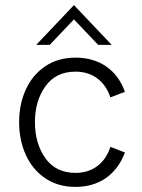

<svg xmlns="http://www.w3.org/2000/svg" viewBox="-20 -726 556 753"><path d="M55 -247Q55 -318 81.5 -375.5Q108 -433 158 -466.5Q208 -500 276 -500Q345 -500 395.5 -466Q446 -432 470 -366L413 -344Q397 -392 361.5 -418.5Q326 -445 276 -445Q199 -445 158 -387.5Q117 -330 117 -247Q117 -163 158 -105.5Q199 -48 276 -48Q326 -48 361.5 -74.5Q397 -101 413 -150L470 -128Q445 -62 395 -27.5Q345 7 276 7Q208 7 158 -26.5Q108 -60 81.5 -118Q55 -176 55 -247ZM270 -706 418 -550H365L270 -650L175 -550H122Z"/></svg>

Font: Hanken Grotesk Light
Style: Regular
Weight: 300
Designer: Alfredo Marco Pradil
Foundry: Hanken Design Co.
Version: Version 3.014